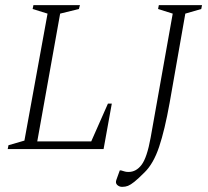

<svg xmlns="http://www.w3.org/2000/svg" viewBox="-20 -580 811 747"><path d="M10 0 13 -15 75 -33 165 -527 107 -545 110 -560H291L287 -545L214 -527L125 -30H335L400 -177H415L383 0ZM455 147Q444 147 436 139.5Q428 132 433 119L446 83H451Q461 86 466.5 87.5Q472 89 480 89Q510 89 531 61Q552 33 566 -44L652 -527L595 -545L598 -560H766L763 -545L701 -527L640 -180Q621 -74 599 -8.5Q577 57 542 91Q517 116 502.5 127.5Q488 139 478 143Q468 147 455 147Z"/></svg>

Font: Spectral SC ExtraLight
Style: Italic
Weight: 275
Italic angle: -10°
Designer: Jean-Baptiste Levee
Foundry: Production Type
Version: Version 2.001